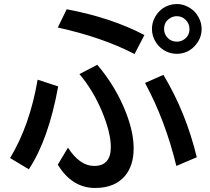

<svg xmlns="http://www.w3.org/2000/svg" viewBox="-20 -870 1040 949"><path d="M645 -603Q486.3 -685.5 265.6 -733.9L309.6 -824.2Q530.3 -782.7 693.8 -696.8ZM315.9 -140.1Q374.5 -49.8 445.3 -49.8Q527.8 -49.8 527.8 -143.1Q527.8 -212.4 485.4 -315.9Q441.4 -422.4 372.6 -503.9L460.9 -549.8Q554.2 -439.9 604 -310.1Q640.6 -214.4 640.6 -137.2Q640.6 -51.8 598.1 -1Q547.4 59.1 450.2 59.1Q335.9 59.1 265.6 -56.2ZM29.8 -88.9Q127 -249 166 -476.1L267.6 -442.9Q220.2 -181.6 122.6 -33.2ZM851.6 -49.8Q796.9 -275.4 696.8 -460L787.6 -500Q898.9 -315.4 952.6 -92.8ZM854.5 -850.1Q887.2 -850.1 916.5 -832Q945.8 -814.9 961.9 -784.2Q976.6 -756.8 976.6 -727.1Q976.6 -679.2 942.4 -642.6Q906.2 -604 853.5 -604Q827.1 -604 802.7 -615.2Q772.5 -629.4 753.4 -656.7Q731 -689 731 -727.5Q731 -757.3 746.1 -785.2Q761.2 -813 786.6 -830.1Q817.4 -850.1 854.5 -850.1ZM853.5 -790Q835.9 -790 819.8 -779.8Q791 -761.7 791 -726.6Q791 -701.7 808.1 -683.6Q826.2 -664.1 854 -664.1Q869.1 -664.1 882.8 -670.9Q916.5 -688.5 916.5 -726.6Q916.5 -753.4 897.5 -772Q879.9 -790 853.5 -790Z"/></svg>

Font: FORM UDPGothic
Style: Bold
Weight: 700
Foundry: Pronama LLC
Version: Version 1.051